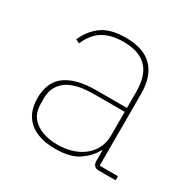

<svg xmlns="http://www.w3.org/2000/svg" viewBox="-125 -640 769 773"><g transform="rotate(30 259.5 -253.0)"><path d="M422 0Q393 0 393 -29V-77H390Q371 -41 332.5 -14.5Q294 12 224 12Q146 12 103.5 -24.5Q61 -61 61 -130Q61 -161 70.5 -188Q80 -215 102 -234Q124 -253 160.5 -264Q197 -275 251 -275H393V-349Q393 -427 356.5 -463Q320 -499 249 -499Q192 -499 154.5 -476.5Q117 -454 96 -404L78 -412Q99 -461 138.5 -489.5Q178 -518 249 -518Q332 -518 373 -475.5Q414 -433 414 -352V-19H499V0ZM224 -7Q258 -7 288.5 -16Q319 -25 342 -42.5Q365 -60 379 -86.5Q393 -113 393 -148V-257H252Q163 -257 123.5 -226Q84 -195 84 -145V-115Q84 -62 123 -34.5Q162 -7 224 -7Z"/></g></svg>

Font: IBM Plex Sans Arabic Thin
Style: Regular
Weight: 100
Designer: Mike Abbink, Paul van der Laan, Pieter van Rosmalen, Wael Morcos, Khajak Apelian
Foundry: Bold Monday
Version: Version 1.101